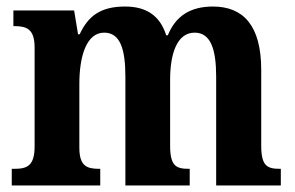

<svg xmlns="http://www.w3.org/2000/svg" viewBox="-20 -568 902 588"><path d="M16 0H287V-51H284C246 -51 223 -59 223 -116V-311C223 -394 244 -468 299 -468C348 -468 364 -418 364 -333V0H561V-51H558C519 -51 501 -60 501 -122V-324C501 -401 521 -468 576 -468C625 -468 642 -418 642 -333V0H840V-51H837C798 -51 780 -60 780 -122V-354C780 -490 725 -548 632 -548C563 -548 518 -519 494 -460H489C469 -523 425 -548 363 -548C288 -548 250 -519 224 -463H219L207 -536H21V-488H24C62 -488 86 -479 86 -422V-120C86 -60 63 -51 24 -51H16Z"/></svg>

Font: Noto Serif Georgian Condensed Bold
Style: Regular
Weight: 700
Width: 3
Designer: Monotype Design Team, Akaki Razmadze
Foundry: Google LLC
Version: Version 2.003